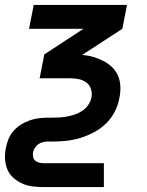

<svg xmlns="http://www.w3.org/2000/svg" viewBox="-27 -550 597 780"><path d="M395 210H149Q126 210 103.5 207Q81 204 62 195Q43 186 27 172Q11 158 3 138.5Q-5 119 -6.5 96.5Q-8 74 -3 51Q0 33 7.5 15Q15 -3 28 -18Q41 -33 57.5 -43.5Q74 -54 92.5 -60.5Q111 -67 129.5 -69.5Q148 -72 166 -72H187Q202 -72 217 -73Q232 -74 247.5 -77Q263 -80 278.5 -85.5Q294 -91 307.5 -100Q321 -109 331 -123Q341 -137 344 -152Q348 -170 343 -187Q338 -204 325 -214Q312 -224 295 -228Q278 -232 260 -232H134L153 -329L312 -433H91L110 -530H489L470 -433L307 -327Q331 -325 352.5 -318.5Q374 -312 393.5 -302Q413 -292 428.5 -277Q444 -262 452.5 -242Q461 -222 462 -198.5Q463 -175 458 -152Q453 -124 439.5 -97Q426 -70 404 -48.5Q382 -27 354.5 -12.5Q327 2 299 10.5Q271 19 242.5 22Q214 25 187 25H166Q157 25 147 27.5Q137 30 128.5 36Q120 42 114.5 51Q109 60 107 69Q106 78 107.5 87Q109 96 115.5 102Q122 108 131 110.5Q140 113 149 113H395Z"/></svg>

Font: Lode
Style: Bold Italic
Weight: 700
Italic angle: -11°
Monospace: yes
Designer: Belleve Invis
Foundry: Belleve Invis
Version: Version 29.2.0; ttfautohint (v1.8.3)